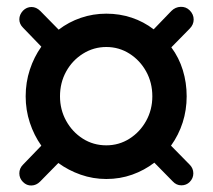

<svg xmlns="http://www.w3.org/2000/svg" viewBox="-20 -534 640 576"><path d="M49 12Q38 1 38 -14Q38 -29 49 -40L104 -97Q82 -128 69.5 -166Q57 -204 57 -245Q57 -287 69.5 -325Q82 -363 104 -394L49 -451Q38 -462 38 -476Q38 -490 49 -502Q60 -513 74.5 -513Q89 -513 101 -501L156 -445Q186 -468 222.5 -480.5Q259 -493 299 -493Q339 -493 375 -481Q411 -469 441 -446L494 -501Q506 -513 522 -513.5Q538 -514 549 -503Q561 -491 561 -475.5Q561 -460 549 -448L494 -392Q517 -361 528.5 -323.5Q540 -286 540 -245Q540 -204 528 -166.5Q516 -129 493 -97L549 -40Q560 -29 560 -14Q560 1 549 12Q539 22 524 22Q509 22 498 10L443 -46Q413 -23 376.5 -10Q340 3 299 3Q259 3 222 -10Q185 -23 155 -45L100 11Q89 22 74.5 22.5Q60 23 49 12ZM299 -98Q337 -98 368.5 -118Q400 -138 418.5 -171.5Q437 -205 437 -245Q437 -286 418.5 -319.5Q400 -353 368.5 -373Q337 -393 299 -393Q261 -393 229 -373Q197 -353 178.5 -319.5Q160 -286 160 -245Q160 -205 178.5 -171.5Q197 -138 228.5 -118Q260 -98 299 -98Z"/></svg>

Font: Nunito
Style: Bold
Weight: 700
Designer: Vernon Adams
Foundry: Vernon Adams
Version: Version 3.602